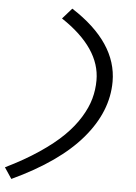

<svg xmlns="http://www.w3.org/2000/svg" viewBox="-63 -852 739 1045"><g transform="rotate(5 306.5 -329.0)"><path d="M542 -428.2Q542 -265.1 417.2 -118.2Q292.5 28.8 39.1 147L-1 86.9Q101.1 37.1 179.7 -15.9Q258.3 -68.8 309.8 -119.6Q361.3 -170.4 394 -223.9Q426.8 -277.3 440.4 -326.7Q454.1 -376 454.1 -428.2Q454.1 -604 237.8 -747.1L289.1 -805.2Q542 -642.6 542 -428.2Z"/></g></svg>

Font: IntelOne Mono
Style: Italic
Weight: 400
Italic angle: -16°
Designer: Fred Shallcrass
Foundry: Frere-Jones Type LLC
Version: Version 1.200;hotconv 1.1.0;makeotfexe 2.6.0;FJTRelease1.2